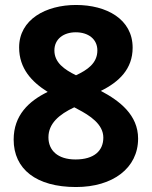

<svg xmlns="http://www.w3.org/2000/svg" viewBox="-20 -794 612 773"><path d="M286 -41C434 -41 536 -117 536 -236C536 -331 462 -388 386 -428C459 -464 514 -516 514 -602C514 -717 409 -774 286 -774C165 -774 57 -716 57 -603C57 -518 108 -464 172 -424C96 -387 35 -330 35 -232C35 -113 126 -41 286 -41ZM286 -491C239 -514 199 -542 199 -591C199 -637 236 -664 285 -664C335 -664 372 -637 372 -591C372 -539 331 -512 286 -491ZM284 -152C212 -152 175 -189 175 -241C175 -296 217 -333 279 -362L292 -355C342 -329 396 -294 396 -240C396 -187 359 -152 284 -152Z"/></svg>

Font: Noto Sans Tamil UI
Style: Bold
Weight: 700
Designer: Jelle Bosma - Monotype Design Team
Foundry: Monotype Imaging Inc.
Version: Version 2.004